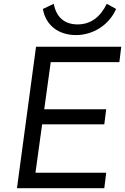

<svg xmlns="http://www.w3.org/2000/svg" viewBox="-20 -987 656 1007"><path d="M387 -859C317 -859 275 -898 262 -967L205 -940C220 -851 291 -803 378 -803C469 -803 552 -856 589 -940L540 -967C506 -897 455 -859 387 -859ZM527 0 537 -81H166L201 -335H527L537 -414H212L246 -661H606L616 -742H169L69 0Z"/></svg>

Font: Cheyenne Sans
Style: Italic
Weight: 400
Italic angle: -8.13011°
Designer: The Public Sans project authors (U.S. Web Design System), Libre Franklin designed by Pablo Impallari and Rodrigo Fuenzal
Foundry: The Cheyenne Sans Project Authors
Version: Version 2.007